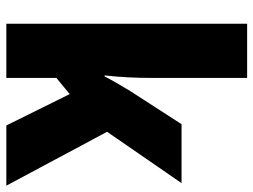

<svg xmlns="http://www.w3.org/2000/svg" viewBox="-117 -683 800 606"><g transform="rotate(90 283.0 -380.0)"><path d="M226 -459Q226 -422 224 -383.5Q222 -345 218 -310H221Q232 -331 245 -353.5Q258 -376 268 -392L372 -553H558L396 -318L566 0H376L277 -200L226 -158V0H55V-760H226Z"/></g></svg>

Font: Noto Sans Gujarati Condensed Black
Style: Regular
Weight: 900
Width: 3
Designer: Jelle Bosma - Monotype Design Team, Universal Thirst
Foundry: Monotype Imaging Inc.
Version: Version 2.106; ttfautohint (v1.8.4.7-5d5b)